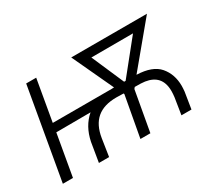

<svg xmlns="http://www.w3.org/2000/svg" viewBox="-99 -746 1102 964"><g transform="rotate(-30 452.0 -264.0)"><path d="M820.3 -528.3H381.3L492.2 -290.5H487.3L477.5 -290H136.7L178.2 -528.3H120.1L27.8 0H86.4L128.4 -240.2L327.6 -241.2C290.5 -209.5 266.6 -166.5 255.4 -111.8L236.8 0H295.9L311.5 -101.6C326.7 -194.8 379.4 -241.2 477.1 -241.2L518.6 -240.2L520.5 -235.8L477.5 0H535.2L576.7 -232.4L583.5 -240.7L618.2 -240.2C684.6 -237.8 722.2 -210 731 -156.2C732.4 -147.9 732.9 -139.2 732.9 -129.9C732.9 -119.1 731.9 -107.9 730.5 -95.7L715.3 0H773.4L788.6 -95.2C789.6 -106.4 790.5 -117.2 790.5 -127.4C790.5 -172.9 777.3 -210.4 751.5 -240.7C725.6 -271 682.1 -287.1 621.6 -289.1ZM468.8 -477.5 710.4 -478 559.1 -290H550.3Z"/></g></svg>

Font: Roboto Light
Style: Italic
Weight: 300
Italic angle: -12°
Designer: Google
Version: Version 2.137; 2017